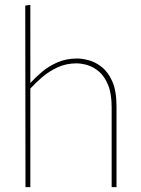

<svg xmlns="http://www.w3.org/2000/svg" viewBox="-20 -771 582 791"><path d="M84 -748 105 -751V-430H106Q125 -451 152.5 -474.5Q180 -498 216.5 -514Q253 -530 298 -530Q318 -530 345 -523Q372 -516 398.5 -495.5Q425 -475 442.5 -436Q460 -397 460 -333V0H440V-329Q440 -385 425.5 -420.5Q411 -456 388.5 -475.5Q366 -495 341 -502.5Q316 -510 295 -510Q252 -510 216 -493Q180 -476 152.5 -452Q125 -428 105 -406V0H85Z"/></svg>

Font: Murecho Thin Thin
Style: Regular
Weight: 250
Version: Version 1.010